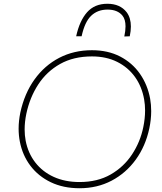

<svg xmlns="http://www.w3.org/2000/svg" viewBox="-20 -992 859 1021"><path d="M403 9Q316.5 9 250 -23Q183.5 -55 141.5 -110.8Q99.5 -166.5 85.5 -239Q79 -272.5 79 -307.5Q79 -349 88 -393Q110 -495 163.5 -569.5Q217 -644 295 -684.5Q373 -725 469 -725Q554 -725 618.8 -691.5Q683.5 -658 724.2 -599.5Q765 -541 778.5 -466.5Q784 -434.5 784 -401Q784 -356.5 774 -309Q754 -215 702 -143.2Q650 -71.5 573.5 -31.2Q497 9 403 9ZM403 -24Q498.5 -24 568.5 -64.2Q638.5 -104.5 682.2 -171Q726 -237.5 742 -316Q751.5 -362 751.5 -404.5Q751.5 -435 746.5 -463.5Q734.5 -531.5 697.8 -582.8Q661 -634 603 -663Q545 -692 469 -692Q371.5 -692 300 -652Q228.5 -612 183.5 -543Q138.5 -474 120 -387Q111 -343.5 111 -304Q111 -272.5 116.5 -243.5Q129.5 -177 167.8 -127.8Q206 -78.5 266 -51.2Q326 -24 403 -24ZM641 -798Q647.5 -828.5 647.5 -851.5Q647.5 -888.5 631.5 -908.5Q605.5 -941 552 -941Q499 -941 464.8 -908.2Q430.5 -875.5 414 -799H385Q403 -881.5 443 -926.8Q483 -972 551 -972Q618.5 -972 653.5 -927Q676 -897 676 -851Q676 -827.5 670 -799Z"/></svg>

Font: Heraclito Thin
Style: Italic
Weight: 100
Italic angle: -12°
Designer: Kostas Bartsokas (font) & Cristiano Sobral (main changes)
Foundry: Kostas Bartsokas (font) & Cristiano Sobral (main changes)
Version: Version 1.00;July 8, 2020;FontCreator 13.0.0.2655 64-bit